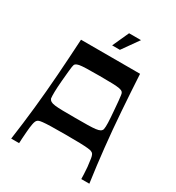

<svg xmlns="http://www.w3.org/2000/svg" viewBox="-204 -994 1020 1115"><g transform="rotate(30 305.5 -436.0)"><path d="M44 0Q60 -113 72 -225.5Q84 -338 92.5 -456Q101 -574 108 -700H504Q511 -574 519.5 -456Q528 -338 540 -225.5Q552 -113 568 0H514Q514 -9 513 -31.5Q512 -54 510 -79Q507 -108 503 -132.5Q499 -157 490 -164Q486 -167 480 -169.5Q474 -172 456 -174Q438 -176 402.5 -177Q367 -178 306 -178Q244 -178 208.5 -177Q173 -176 155.5 -174Q138 -172 131.5 -169.5Q125 -167 122 -164Q113 -157 108.5 -132.5Q104 -108 102 -79Q100 -54 98.5 -31.5Q97 -9 97 0ZM306 -290Q356 -290 389 -290.5Q422 -291 441.5 -293.5Q461 -296 470.5 -301.5Q480 -307 483 -317Q486 -332 485 -361Q484 -390 480 -437Q477 -478 474.5 -501.5Q472 -525 470.5 -536Q469 -547 467 -551Q465 -555 463 -557Q456 -564 440 -567Q424 -570 392.5 -571Q361 -572 306 -572Q251 -572 219 -571Q187 -570 171.5 -567Q156 -564 149 -557Q146 -555 144.5 -551Q143 -547 141 -536Q139 -525 137 -501.5Q135 -478 131 -437Q127 -390 126.5 -361Q126 -332 128 -317Q132 -307 141 -301.5Q150 -296 169.5 -293.5Q189 -291 222 -290.5Q255 -290 306 -290ZM281 -762 331 -872H411L333 -762Z"/></g></svg>

Font: Ojuju SemiBold
Style: Regular
Weight: 600
Designer: Chisaokwu Joboson, Mirko Velimirovic
Foundry: Udi Foundry
Version: Version 1.000